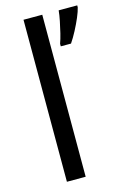

<svg xmlns="http://www.w3.org/2000/svg" viewBox="-117 -815 571 870"><g transform="rotate(-15 168.5 -380.0)"><path d="M173 0H85V-760H173ZM337 -751Q333 -733 321.5 -706Q310 -679 295 -650.5Q280 -622 265 -600H217V-612Q224 -631 230.5 -657.5Q237 -684 242.5 -711.5Q248 -739 250 -760H337Z"/></g></svg>

Font: Noto Music
Style: Regular
Weight: 400
Designer: Monotype Design Team, Benjamin Yang
Foundry: Monotype Imaging Inc.
Version: Version 2.002; ttfautohint (v1.8.4.7-5d5b)